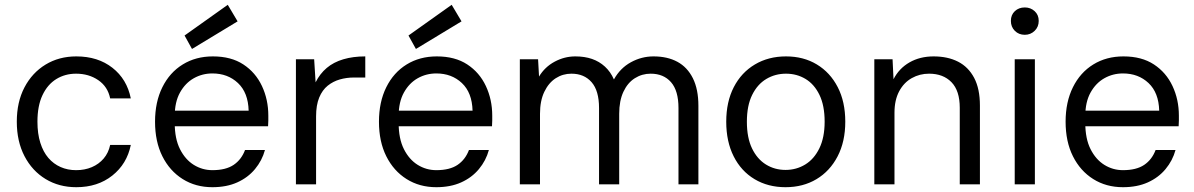

<svg xmlns="http://www.w3.org/2000/svg" viewBox="-20 -768 4976 800"><path d="M298 12Q226 12 170 -22Q114 -56 82 -117.5Q50 -179 50 -261Q50 -343 82 -404Q114 -465 170 -499Q226 -533 298 -533Q388 -533 448.5 -485.5Q509 -438 525 -358H439Q429 -407 389.5 -434Q350 -461 297 -461Q251 -461 214.5 -438.5Q178 -416 157 -371.5Q136 -327 136 -261Q136 -211 148 -173Q160 -135 181.5 -110Q203 -85 232.5 -72Q262 -59 297 -59Q333 -59 362.5 -71.5Q392 -84 412 -107.5Q432 -131 439 -164H525Q509 -85 448 -36.5Q387 12 298 12Z M865 12Q795 12 741 -22Q687 -56 656.5 -117Q626 -178 626 -261Q626 -343 656.5 -404.5Q687 -466 741.5 -499.5Q796 -533 867 -533Q943 -533 994 -499.5Q1045 -466 1071.5 -409.5Q1098 -353 1098 -286Q1098 -276 1098 -266Q1098 -256 1097 -242H689V-307H1016Q1014 -382 971.5 -422Q929 -462 865 -462Q823 -462 787.5 -442Q752 -422 730 -382.5Q708 -343 708 -284V-256Q708 -190 730 -146.5Q752 -103 787.5 -81Q823 -59 865 -59Q921 -59 953.5 -81Q986 -103 1001 -143H1084Q1072 -99 1042.5 -63.5Q1013 -28 968.5 -8Q924 12 865 12ZM780 -564 749 -620 929 -748 970 -679Z M1213 0V-521H1289L1295 -425Q1313 -461 1341.5 -485Q1370 -509 1410.5 -521Q1451 -533 1502 -533V-445H1454Q1424 -445 1396 -437Q1368 -429 1345.5 -411Q1323 -393 1310 -361.5Q1297 -330 1297 -283V0Z M1798 12Q1728 12 1674 -22Q1620 -56 1589.5 -117Q1559 -178 1559 -261Q1559 -343 1589.5 -404.5Q1620 -466 1674.5 -499.5Q1729 -533 1800 -533Q1876 -533 1927 -499.5Q1978 -466 2004.5 -409.5Q2031 -353 2031 -286Q2031 -276 2031 -266Q2031 -256 2030 -242H1622V-307H1949Q1947 -382 1904.5 -422Q1862 -462 1798 -462Q1756 -462 1720.5 -442Q1685 -422 1663 -382.5Q1641 -343 1641 -284V-256Q1641 -190 1663 -146.5Q1685 -103 1720.5 -81Q1756 -59 1798 -59Q1854 -59 1886.5 -81Q1919 -103 1934 -143H2017Q2005 -99 1975.5 -63.5Q1946 -28 1901.5 -8Q1857 12 1798 12ZM1713 -564 1682 -620 1862 -748 1903 -679Z M2146 0V-521H2222L2226 -449Q2250 -489 2291 -511Q2332 -533 2377 -533Q2416 -533 2446.5 -522.5Q2477 -512 2500.5 -490.5Q2524 -469 2538 -437Q2564 -484 2608.5 -508.5Q2653 -533 2703 -533Q2761 -533 2802.5 -510.5Q2844 -488 2867 -442Q2890 -396 2890 -327V0H2807V-318Q2807 -390 2776 -425.5Q2745 -461 2691 -461Q2655 -461 2625 -442Q2595 -423 2577.5 -385.5Q2560 -348 2560 -294V0H2476V-318Q2476 -390 2445 -425.5Q2414 -461 2361 -461Q2325 -461 2295.5 -442Q2266 -423 2248 -385.5Q2230 -348 2230 -294V0Z M3253 12Q3180 12 3124 -21.5Q3068 -55 3037 -116.5Q3006 -178 3006 -261Q3006 -344 3037.5 -405Q3069 -466 3125.5 -499.5Q3182 -533 3255 -533Q3328 -533 3383.5 -499.5Q3439 -466 3470.5 -405Q3502 -344 3502 -261Q3502 -178 3470 -116.5Q3438 -55 3382 -21.5Q3326 12 3253 12ZM3253 -60Q3298 -60 3335 -82.5Q3372 -105 3394 -150Q3416 -195 3416 -261Q3416 -328 3394.5 -372.5Q3373 -417 3336.5 -439Q3300 -461 3255 -461Q3210 -461 3173 -439Q3136 -417 3114 -372.5Q3092 -328 3092 -261Q3092 -194 3113.5 -149.5Q3135 -105 3171.5 -82.5Q3208 -60 3253 -60Z M3623 0V-521H3699L3703 -438Q3726 -483 3769.5 -508Q3813 -533 3870 -533Q3929 -533 3972 -511Q4015 -489 4039 -443.5Q4063 -398 4063 -328V0H3979V-319Q3979 -390 3944.5 -425.5Q3910 -461 3851 -461Q3812 -461 3779 -442.5Q3746 -424 3726.5 -387.5Q3707 -351 3707 -298V0Z M4208 0V-521H4292V0ZM4250 -623Q4225 -623 4208.5 -639.5Q4192 -656 4192 -681Q4192 -706 4208.5 -721.5Q4225 -737 4250 -737Q4274 -737 4291 -721.5Q4308 -706 4308 -681Q4308 -656 4291 -639.5Q4274 -623 4250 -623Z M4659 12Q4589 12 4535 -22Q4481 -56 4450.5 -117Q4420 -178 4420 -261Q4420 -343 4450.5 -404.5Q4481 -466 4535.5 -499.5Q4590 -533 4661 -533Q4737 -533 4788 -499.5Q4839 -466 4865.5 -409.5Q4892 -353 4892 -286Q4892 -276 4892 -266Q4892 -256 4891 -242H4483V-307H4810Q4808 -382 4765.5 -422Q4723 -462 4659 -462Q4617 -462 4581.5 -442Q4546 -422 4524 -382.5Q4502 -343 4502 -284V-256Q4502 -190 4524 -146.5Q4546 -103 4581.5 -81Q4617 -59 4659 -59Q4715 -59 4747.5 -81Q4780 -103 4795 -143H4878Q4866 -99 4836.5 -63.5Q4807 -28 4762.5 -8Q4718 12 4659 12Z"/></svg>

Font: DM Sans 10pt
Style: Regular
Weight: 400
Version: Version 4.004;gftools[0.9.30]